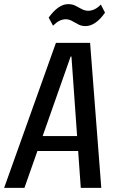

<svg xmlns="http://www.w3.org/2000/svg" viewBox="-50 -907 554 927"><path d="M220 -700H385L439 0H340L295 -634H291L68 0H-30ZM120 -250H358L347 -178H110ZM185 -822Q208 -854 231.5 -870.5Q255 -887 279 -887Q300 -887 315 -879Q330 -871 345 -863Q360 -855 376 -855Q391 -855 406 -862Q421 -869 437 -885L457 -846Q435 -814 411 -797.5Q387 -781 363 -781Q343 -781 327.5 -789.5Q312 -798 297.5 -806Q283 -814 267 -814Q252 -814 237 -806.5Q222 -799 206 -783Z"/></svg>

Font: Pathway Extreme Condensed Medium
Style: Italic
Weight: 500
Width: 3
Italic angle: -8°
Version: Version 1.001;gftools[0.9.26]